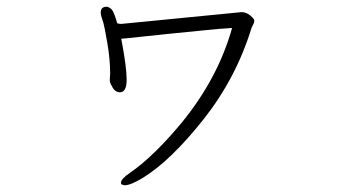

<svg xmlns="http://www.w3.org/2000/svg" viewBox="-20 -498 1040 570"><path d="M350 52 342 50Q341 50 341 49Q339 47 339 45Q339 33 366 15Q437 -34 522 -137Q628 -268 669 -415Q635 -413 585.5 -408Q536 -403 485.5 -398Q435 -393 395 -388.5Q355 -384 340 -383Q356 -299 356 -261.5Q356 -224 336 -224Q323 -224 315 -237Q307 -250 306 -257V-262L307 -280Q307 -322 298.5 -371Q290 -420 287 -430Q284 -440 281.5 -447Q279 -454 279 -461Q279 -478 297 -478Q302 -478 310 -471.5Q318 -465 328 -429Q334 -427 340 -427L697 -462Q711 -462 723 -452Q735 -442 735 -436.5Q735 -431 732 -426Q729 -421 727 -416Q681 -266 584 -143.5Q487 -21 404 30Q368 52 350 52Z"/></svg>

Font: LXGW WenKai Light
Style: Regular
Weight: 300
Designer: LXGW / Fontworks Inc.
Foundry: LXGW / Fontworks Inc.
Version: Version 1.501; October 10, 2024